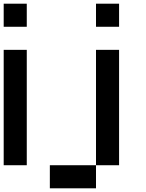

<svg xmlns="http://www.w3.org/2000/svg" viewBox="-20 -895 790 1040"><path d="M0 0V-625H125V0ZM0 -750V-875H125V-750ZM250 125V0H500V125ZM500 0V-625H625V0ZM500 -750V-875H625V-750Z"/></svg>

Font: Galmuri7 Regular
Style: Regular
Weight: 400
Designer: Lee Minseo (quiple)
Version: Version 2.399;hotconv 1.1.1;makeotfexe 2.6.0 DEVELOPMENT